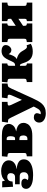

<svg xmlns="http://www.w3.org/2000/svg" viewBox="1242 -1824 817 3341"><g transform="rotate(-90 1650.5 -153.5)"><path d="M272 14Q192 14 139 -2Q86 -18 60.5 -45.5Q35 -73 35 -106Q35 -145 59 -167.5Q83 -190 126 -190Q176 -190 194 -171.5Q212 -153 212 -134Q212 -120 204.5 -104.5Q197 -89 186 -79Q197 -74 209 -71Q221 -68 240 -68Q263 -68 282 -76.5Q301 -85 312.5 -102Q324 -119 324 -145Q324 -170 316.5 -186.5Q309 -203 293 -211Q277 -219 250 -219H115V-300H236Q274 -300 291 -320.5Q308 -341 308 -372Q308 -406 289.5 -421Q271 -436 242 -436Q221 -436 203 -427.5Q185 -419 174 -399Q163 -379 163 -344L71 -335L61 -524H165L179 -475Q206 -509 247.5 -525.5Q289 -542 347 -542Q396 -542 437.5 -526.5Q479 -511 505 -481Q531 -451 531 -407Q531 -375 514.5 -347Q498 -319 465 -299.5Q432 -280 381 -273V-271Q433 -268 470.5 -253.5Q508 -239 528 -212.5Q548 -186 548 -146Q548 -99 518 -63Q488 -27 427 -6.5Q366 14 272 14Z M601 0V-95L633 -101Q649 -104 654 -113.5Q659 -123 659 -149V-380Q659 -406 653 -416Q647 -426 633 -428L593 -434L602 -529H960Q1039 -529 1083.5 -512.5Q1128 -496 1146.5 -468.5Q1165 -441 1165 -407Q1165 -371 1136.5 -334Q1108 -297 1037 -282V-280Q1088 -272 1120 -255.5Q1152 -239 1167.5 -213.5Q1183 -188 1183 -152Q1183 -115 1162 -80Q1141 -45 1092 -22.5Q1043 0 960 0ZM906 -85Q925 -85 937.5 -92.5Q950 -100 957 -116Q964 -132 964 -155Q964 -191 950.5 -207.5Q937 -224 907 -224H884V-86Q889 -85 895 -85Q901 -85 906 -85ZM884 -300H911Q934 -300 942.5 -322.5Q951 -345 951 -381Q951 -413 940.5 -429.5Q930 -446 909 -446Q904 -446 897 -446Q890 -446 884 -445Z M1349 235Q1279 235 1233.5 204Q1188 173 1188 120Q1188 82 1212.5 54.5Q1237 27 1278 27Q1317 27 1334.5 43.5Q1352 60 1352 80Q1352 91 1346.5 109Q1341 127 1333 146Q1365 151 1387 139Q1409 127 1425 102.5Q1441 78 1455 49L1467 25L1272 -375Q1259 -402 1251 -410.5Q1243 -419 1224 -421L1188 -425L1203 -529H1548V-431L1514 -429Q1489 -428 1485.5 -413Q1482 -398 1495 -369L1581 -185H1586L1663 -363Q1676 -392 1672.5 -410Q1669 -428 1645 -429L1610 -431L1623 -529H1868V-431L1832 -425Q1814 -422 1804.5 -409.5Q1795 -397 1779 -363L1613 2Q1590 52 1567 94.5Q1544 137 1515 168.5Q1486 200 1446 217.5Q1406 235 1349 235Z M2424 8Q2382 8 2351 -2Q2320 -12 2298 -29.5Q2276 -47 2261 -71Q2246 -95 2236 -121Q2226 -147 2219.5 -167.5Q2213 -188 2208 -197Q2202 -208 2194.5 -212Q2187 -216 2176 -216V-141Q2176 -120 2180 -110Q2184 -100 2200 -97L2217 -94V0H1893V-95L1925 -101Q1941 -104 1946 -113.5Q1951 -123 1951 -149V-380Q1951 -406 1945 -416Q1939 -426 1925 -428L1888 -434L1897 -529H2217V-435L2200 -432Q2184 -429 2180 -419Q2176 -409 2176 -388V-299Q2189 -299 2199.5 -301Q2210 -303 2222 -310Q2229 -315 2236.5 -327Q2244 -339 2254 -360Q2264 -381 2278 -412Q2299 -458 2322 -485Q2345 -512 2373 -523.5Q2401 -535 2434 -535Q2478 -535 2507.5 -516Q2537 -497 2537 -462Q2537 -437 2524.5 -414.5Q2512 -392 2492.5 -378Q2473 -364 2453 -364Q2428 -364 2410 -376Q2392 -388 2379 -412Q2375 -397 2368.5 -379Q2362 -361 2355.5 -345.5Q2349 -330 2343 -320Q2336 -308 2324 -294Q2312 -280 2293 -271V-270Q2325 -263 2351 -250.5Q2377 -238 2397.5 -219Q2418 -200 2434 -171Q2460 -125 2474.5 -109Q2489 -93 2505 -93Q2513 -93 2519.5 -95Q2526 -97 2533 -99L2559 -28Q2538 -11 2501.5 -1.5Q2465 8 2424 8Z M2589 0V-95L2621 -101Q2637 -104 2642 -113.5Q2647 -123 2647 -149V-380Q2647 -406 2642 -415.5Q2637 -425 2621 -428L2589 -434V-529H2913V-435L2896 -432Q2880 -429 2876 -419Q2872 -409 2872 -388V-288L2994 -369V-390Q2994 -411 2989.5 -420Q2985 -429 2969 -432L2953 -435V-529H3276V-434L3249 -430Q3230 -427 3224.5 -418Q3219 -409 3219 -389V-140Q3219 -120 3224.5 -111Q3230 -102 3249 -99L3276 -95V0H2953V-94L2969 -97Q2985 -100 2989.5 -109Q2994 -118 2994 -139V-242L2872 -161V-141Q2872 -120 2876 -110Q2880 -100 2896 -97L2913 -94V0Z"/></g></svg>

Font: Literata Variable Black
Style: Regular
Weight: 900
Designer: Latin by Veronika Burian and Jose Scaglione. Greek by Irene Vlachou. Cyrillic by Vera Evstafieva.
Foundry: TypeTogether
Version: Version 3.021